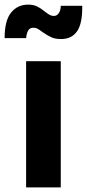

<svg xmlns="http://www.w3.org/2000/svg" viewBox="-69 -811 376 831"><path d="M44 -546H194V0H44ZM115 -672Q102 -682 94 -686.5Q86 -691 76 -691Q60 -691 53 -679Q46 -667 44 -646H-49Q-49 -722 -21 -756.5Q7 -791 53 -791Q76 -791 92 -783Q108 -775 125 -761Q138 -751 146 -746.5Q154 -742 164 -742Q178 -742 186 -755Q194 -768 194 -786H287Q288 -709 264.5 -675.5Q241 -642 196 -642Q170 -642 153.5 -649.5Q137 -657 115 -672Z"/></svg>

Font: BLUETTI 2.0
Style: Bold
Weight: 700
Designer: Stijn de Vries
Foundry: tokotype
Version: Version 2.005;October 31, 2023;FontCreator 14.0.0.2814 64-bi